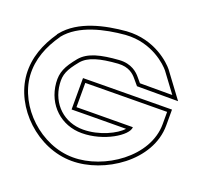

<svg xmlns="http://www.w3.org/2000/svg" viewBox="-220 -1007 1308 1265"><g transform="rotate(20 434.0 -374.0)"><path d="M416.7 -255 317.8 -254V-424L414.4 -425L889.8 -429V-428V-343C889.8 -112 624.8 66 408.7 65C182.1 65 -25.4 -133 -40.4 -347C-47.4 -458 -7.4 -558 58.6 -652V-653C146.5 -763 319 -800 459.2 -812H460.4C644.4 -825 759.4 -710 782.8 -681L883.8 -545H657L628.3 -579C607.6 -604 562.8 -648 476.5 -642C351.2 -633 264.9 -613 214.3 -553C152.2 -477 131.5 -431 137.2 -359C149.9 -207 264.9 -104 408.7 -105C561.6 -105 712.2 -199 712.2 -257ZM416.9 -230 673.5 -231.7C633.5 -185.9 521 -130 408.6 -130C277.6 -129.1 173.8 -221.6 162.2 -361C157 -425.5 172.9 -462.8 233.5 -537C276.1 -587.4 353.5 -608.1 478.2 -617.1C554.1 -622.3 590.6 -585.3 609.1 -563L645.4 -520H933.5L802.5 -696.3C775.4 -730 654 -850.1 459.5 -837H458.2L457.1 -836.9C315.5 -824.8 134.9 -788.6 39.1 -668.6L33.6 -661.8V-659.8C-32.1 -564.1 -72.6 -461.1 -65.3 -345.3C-49.3 -117.4 168.5 90 408.6 90C634.3 91 914.8 -92.5 914.8 -343V-454.2L414.1 -450L292.8 -448.7V-228.7Z"/></g></svg>

Font: Nordica Plus
Style: NordicaClassicBkExtOl
Weight: 900
Version: Version 1.01